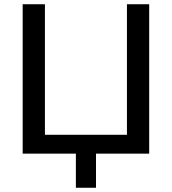

<svg xmlns="http://www.w3.org/2000/svg" viewBox="-20 -725 810 906"><path d="M338 161V0H87V-705H192V-89H579V-705H684V0H433V161Z"/></svg>

Font: Nunito Sans 11pt SemiBold
Style: Regular
Weight: 600
Version: Version 3.101;gftools[0.9.27]